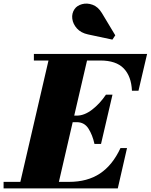

<svg xmlns="http://www.w3.org/2000/svg" viewBox="-70 -1051 840 1071"><path d="M421 -859Q381.5 -867.5 359.2 -892.2Q337 -917 333.2 -946.8Q329.5 -976.5 346 -1000.5Q359.5 -1020 387.5 -1027.8Q415.5 -1035.5 446.2 -1024.5Q477 -1013.5 498.5 -978L573 -854L557 -830ZM358 -369.5H335.5L258.5 -36.5H315Q417.5 -36.5 487.8 -83.2Q558 -130 602 -225H638.5L587 0H-50V-36.5H43.5L200.5 -713.5H119V-750H750.5L702.5 -545H666Q662.5 -625.5 620 -669.5Q577.5 -713.5 489.5 -713.5H415.5L344 -406H358Q400.5 -406 444 -439.5Q487.5 -473 521 -523H557.5L493.5 -248H457Q446 -298.5 423.2 -334Q400.5 -369.5 358 -369.5Z"/></svg>

Font: Bodoni* 06pt Fatface
Style: Italic
Weight: 900
Italic angle: -13°
Version: Version 2.3